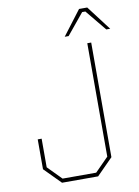

<svg xmlns="http://www.w3.org/2000/svg" viewBox="-100 -998 771 1064"><g transform="rotate(-10 286.0 -466.0)"><path d="M316 -794 421 -932H467L572 -794H550L453 -912H435L338 -794ZM161 0 70 -92V-260H92V-99L168 -22H357L433 -99V-737H455V-92L364 0Z"/></g></svg>

Font: Tomorrow Thin
Style: Regular
Weight: 250
Designer: Tony de Marco, Monica Rizzolli
Foundry: Just in Type
Version: Version 2.002